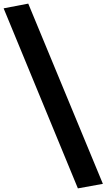

<svg xmlns="http://www.w3.org/2000/svg" viewBox="-43 -821 588 1060"><path d="M525 194 387 219 -23 -775 113 -801Z"/></svg>

Font: Repo
Style: ExtraBold
Weight: 800
Designer: Stefan Peev
Foundry: Context Ltd
Version: Version 001.000